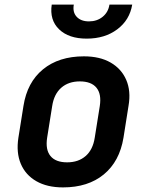

<svg xmlns="http://www.w3.org/2000/svg" viewBox="-20 -805 640 835"><path d="M254 10Q185 10 138 -17Q91 -44 70.5 -92.5Q50 -141 60 -206L82 -344Q98 -447 167 -503.5Q236 -560 345 -560Q414 -560 461 -533Q508 -506 529 -457.5Q550 -409 539 -345L517 -206Q500 -103 431.5 -46.5Q363 10 254 10ZM272 -99Q321 -99 352.5 -126.5Q384 -154 392 -206L414 -344Q422 -396 399.5 -423.5Q377 -451 327 -451Q278 -451 246.5 -423.5Q215 -396 207 -344L185 -206Q177 -154 199.5 -126.5Q222 -99 272 -99ZM357 -637Q279 -637 237 -677.5Q195 -718 205 -785H301Q295 -752 313.5 -732Q332 -712 367 -712Q402 -712 426.5 -732Q451 -752 456 -785H555Q544 -718 490 -677.5Q436 -637 357 -637Z"/></svg>

Font: JetBrains Mono NL
Style: Bold Italic
Weight: 700
Italic angle: -9°
Designer: Philipp Nurullin, Konstantin Bulenkov
Foundry: JetBrains
Version: Version 2.304; ttfautohint (v1.8.4.7-5d5b)